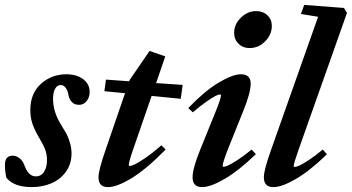

<svg xmlns="http://www.w3.org/2000/svg" viewBox="-42 -745 1422 776"><path d="M85.9 11.2Q15.1 11.2 -16.1 -26.4Q-22 -49.8 -22 -78.6Q-22 -115.7 8.3 -115.7Q24.4 -115.7 37.4 -105.2Q50.3 -94.7 56.6 -77.1Q72.8 -32.2 102.1 -32.2Q124.5 -32.2 136.2 -50.8Q147.9 -69.3 147.9 -98.1Q147.9 -121.6 140.1 -141.6Q132.3 -161.6 115.2 -189.9Q98.1 -219.2 89.4 -244.1Q80.6 -269 80.6 -300.8Q80.6 -367.2 123.3 -406Q166 -444.8 226.6 -444.8Q267.1 -444.8 293.7 -425.3Q320.3 -405.8 320.3 -373.5Q320.3 -351.6 308.1 -336.4Q295.9 -321.3 277.8 -321.3Q258.3 -321.3 247.8 -333.3Q237.3 -345.2 234.4 -362.3Q232.4 -377 224.1 -389.2Q215.8 -401.4 203.6 -401.4Q189 -401.4 180.7 -386.2Q172.4 -371.1 172.4 -345.2Q172.4 -293.9 203.1 -243.7Q217.8 -220.2 225.6 -206.1Q233.4 -191.9 240.2 -169.7Q247.1 -147.5 247.1 -124.5Q247.1 -82 224.1 -50.5Q201.2 -19 165 -3.9Q128.9 11.2 85.9 11.2Z M394.5 11.2Q356 11.2 356 -28.3Q356 -56.6 385.3 -141.1L463.4 -368.2L379.9 -376.5L386.2 -423.3L480 -416.5L481.4 -420.9L562.5 -539.1L626 -517.1L588.9 -409.2L696.3 -401.9L688.5 -345.7L570.8 -357.4L498 -146.5Q478.5 -91.3 478.5 -77.6Q478.5 -74.2 482.4 -74.2Q488.8 -74.2 502.7 -80.6Q516.6 -86.9 545.9 -106.9Q575.2 -127 610.4 -157.7L627.4 -140.6Q549.8 -61.5 490.2 -25.1Q430.7 11.2 394.5 11.2Z M966.8 -550.8Q939.5 -550.8 921.9 -568.4Q904.3 -585.9 904.3 -612.3Q904.3 -647 931.6 -673.6Q959 -700.2 992.7 -700.2Q1021 -700.2 1038.8 -683.3Q1056.6 -666.5 1056.6 -640.1Q1056.6 -606 1030.3 -578.4Q1003.9 -550.8 966.8 -550.8ZM774.9 11.2Q736.3 11.2 736.3 -28.3Q736.3 -64 767.6 -141.1L826.2 -285.6Q851.1 -347.2 851.1 -358.9Q851.1 -363.3 846.7 -363.3Q841.3 -363.3 828.9 -357.2Q816.4 -351.1 792 -334Q767.6 -316.9 737.3 -291L718.8 -308.1Q783.2 -375.5 840.3 -410.2Q897.5 -444.8 931.6 -444.8Q971.2 -444.8 971.2 -406.7Q971.2 -370.1 940.4 -294.4L879.4 -142.6Q857.9 -87.4 857.9 -74.7Q857.9 -70.8 861.3 -70.8Q867.2 -70.8 879.6 -76.2Q892.1 -81.5 917.7 -98.1Q943.4 -114.7 975.1 -140.6L992.2 -122.1Q924.3 -56.2 866.9 -22.5Q809.6 11.2 774.9 11.2Z M1063 11.2Q1024.4 11.2 1024.4 -28.3Q1024.4 -58.1 1054.2 -141.1L1243.7 -677.2L1174.3 -688.5L1187.5 -725.1L1348.1 -712.9L1360.4 -692.9L1165.5 -142.1Q1145 -84 1145 -74.2Q1145 -70.3 1149.4 -70.3Q1155.3 -70.3 1167.7 -75.7Q1180.2 -81.1 1205.8 -97.9Q1231.4 -114.7 1262.7 -140.6L1279.3 -121.6Q1211.9 -55.7 1154.8 -22.2Q1097.7 11.2 1063 11.2Z"/></svg>

Font: Elstob
Style: Bold Italic
Weight: 700
Italic angle: -20°
Designer: Peter S. Baker
Version: Version 1.015